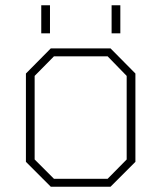

<svg xmlns="http://www.w3.org/2000/svg" viewBox="-20 -706 610 726"><path d="M136 -580V-686H169V-580ZM402 -580V-686H435V-580ZM172 0 78 -94V-428L172 -523H398L492 -428V-94L398 0ZM184 -30H387L459 -103V-419L387 -493H184L111 -419V-103Z"/></svg>

Font: Tomorrow ExtraLight
Style: Regular
Weight: 275
Designer: Tony de Marco, Monica Rizzolli
Foundry: Just in Type
Version: Version 2.002